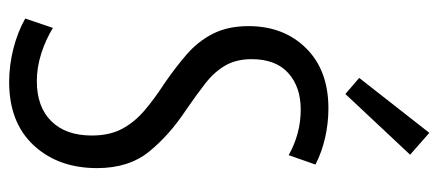

<svg xmlns="http://www.w3.org/2000/svg" viewBox="-296 -674 981 430"><g transform="rotate(90 195.0 -459.5)"><path d="M164 11Q127 11 89.5 1.5Q52 -8 22 -25L43 -87Q69 -71 100 -61Q131 -51 162 -51Q220 -51 252 -83.5Q284 -116 284 -174Q284 -214 269 -242Q254 -270 227.5 -292.5Q201 -315 167 -337Q132 -361 102.5 -386.5Q73 -412 56 -445.5Q39 -479 39 -525Q39 -604 88.5 -654Q138 -704 223 -704Q257 -704 289.5 -696.5Q322 -689 349 -675L328 -615Q280 -642 226 -642Q175 -642 144 -614Q113 -586 113 -532Q113 -498 127 -473.5Q141 -449 166.5 -429Q192 -409 227 -385Q283 -348 320 -302.5Q357 -257 357 -186Q357 -99 306 -44Q255 11 164 11ZM191 -742 155 -773 278 -930 327 -887Z"/></g></svg>

Font: Ubuntu Sans Condensed
Style: Regular
Weight: 400
Width: 3
Designer: Dalton Maag Ltd
Foundry: Dalton Maag Ltd
Version: Version 1.006; ttfautohint (v1.8.4.7-5d5b)